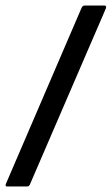

<svg xmlns="http://www.w3.org/2000/svg" viewBox="-41 -675 404 695"><path d="M-15 0Q-24 0 -19 -11L254 -646Q258 -655 265 -655H337Q346 -655 342 -644L68 -9Q65 0 57 0Z"/></svg>

Font: Sofia Sans Extra Condensed
Style: Bold Italic
Weight: 700
Italic angle: -9°
Designer: Botio Nikoltchev, Ani Petrova
Foundry: lettersoup
Version: Version 4.101